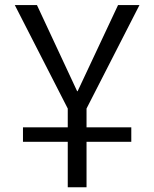

<svg xmlns="http://www.w3.org/2000/svg" viewBox="-20 -540 626 779"><path d="M73.2 35.2V-23.4H254.9V-99.6L40 -519.5H129.9L293 -169.9H294.9L459 -519.5H545.9L331.1 -99.6V-23.4H512.7V35.2H331.1V219.7H254.9V35.2Z"/></svg>

Font: Mgen+ 1c regular
Style: Regular
Weight: 400
Designer: [Source Han Sans]
Ryoko NISHIZUKA  (kana & ideographs); Paul D. Hunt (Latin, Greek & Cyrillic); Wenlong ZHANG  (bopomofo
Version: Version 1.059.20150602